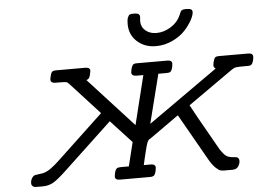

<svg xmlns="http://www.w3.org/2000/svg" viewBox="-62 -1080 1615 1164"><g transform="rotate(-5 745.5 -497.5)"><path d="M83 -23.9Q83 -41 90.8 -54.2Q100.6 -71.3 114.7 -72.8Q128.9 -74.2 155 -78.6Q181.2 -83 210 -104Q233.9 -121.1 264.2 -149.9L542 -411.1V-412.1L367.2 -603Q356 -615.2 347.9 -617.2Q339.8 -619.1 306.2 -619.1H284.2Q254.4 -619.1 253.9 -640.1Q253.9 -647 254.9 -649.9Q260.7 -677.7 267.3 -685.8Q273.9 -693.8 292 -693.8H472.2Q500 -693.8 500 -672.9Q500 -668 497.1 -656.5Q494.1 -645 494.1 -644Q488.3 -622.1 471.2 -619.1L744.1 -320.8L817.9 -619.1H775.9Q746.1 -619.1 746.1 -641.1Q751 -683.1 766.1 -690.9Q771 -693.8 784.2 -693.8H970.2Q999 -693.8 999 -672.9Q996.1 -632.8 981 -623Q975.1 -619.1 956.1 -619.1H909.2L834 -320.8L1257.8 -620.1Q1245.6 -628.9 1246.1 -641.1Q1246.1 -649.9 1251 -667Q1255.9 -685.1 1262.9 -689.5Q1270 -693.8 1283.2 -693.8H1462.9Q1490.7 -693.8 1491.2 -672.9Q1491.2 -650.9 1481 -630.9Q1474.1 -618.7 1456.1 -619.1H1442.9Q1396 -619.1 1382.6 -617.2Q1369.1 -615.2 1355 -605L1081.1 -412.1Q1095.2 -383.3 1222.2 -160.2Q1235.4 -136.2 1240.7 -127.7Q1246.1 -119.1 1259 -103.5Q1272 -87.9 1286.4 -82Q1300.8 -76.2 1320.8 -75.2H1324.2Q1353 -75.2 1353 -49.8Q1353 -33.7 1342 -16.8Q1331.1 0 1306.2 0H1258.8Q1241.7 0 1231.9 -2.9Q1222.2 -5.9 1203.6 -23.4Q1185.1 -41 1165 -76.2L1004.9 -357.9Q999 -354 989 -346.9Q979 -339.8 964.6 -329.3Q950.2 -318.8 913.6 -293Q877 -267.1 831.1 -234.9Q829.1 -232.9 824.5 -230.5Q819.8 -228 818.4 -227.1Q816.9 -226.1 814 -221.9Q811 -217.8 809.6 -214.8Q808.1 -211.9 804.9 -202.9Q801.8 -193.8 799.3 -184.3Q796.9 -174.8 792.5 -158Q788.1 -141.1 783.9 -122.6Q779.8 -104 772.9 -75.2H814.9Q843.8 -75.2 844.2 -54.2Q840.3 -12.2 825.2 -3.9Q817.4 0 806.2 0H620.1Q592.3 0 591.8 -21Q595.7 -61 609.9 -70.8Q615.7 -74.7 634.8 -75.2H682.1L717.8 -220.2L590.8 -357.9Q579.6 -346.7 558.1 -327.1L304.2 -88.9Q242.2 -29.8 213.6 -14.9Q185.1 0 152.8 0H109.9Q98.6 0 91.8 -6.1Q85 -12.2 84 -16.6Q83 -21 83 -23.9ZM750 -936Q750 -961.9 755.6 -975.3Q761.2 -988.8 767.6 -991.9Q773.9 -995.1 786.1 -995.1H798.8Q828.6 -995.1 829.1 -973.1Q829.1 -969.2 828.1 -960.7Q827.1 -952.1 827.1 -945.8Q827.1 -910.6 853.5 -888.4Q879.9 -866.2 919.9 -866.2Q964.8 -866.2 1007.3 -892.6Q1049.8 -918.9 1067.9 -960.9Q1069.8 -964.8 1073.5 -973.9Q1077.1 -982.9 1079.1 -985.8Q1081.1 -988.8 1087.6 -991.9Q1094.2 -995.1 1105 -995.1H1117.2Q1149.4 -995.1 1148.9 -974.1Q1148.9 -956.1 1132.6 -925.5Q1116.2 -895 1087.2 -863.5Q1058.1 -832 1010.5 -809.6Q962.9 -787.1 910.2 -787.1Q841.3 -787.1 795.7 -828.6Q750 -870.1 750 -936Z"/></g></svg>

Font: CMU Concrete
Style: BoldItalic
Weight: 700
Italic angle: -14.04°
Version: Version 0.7.0